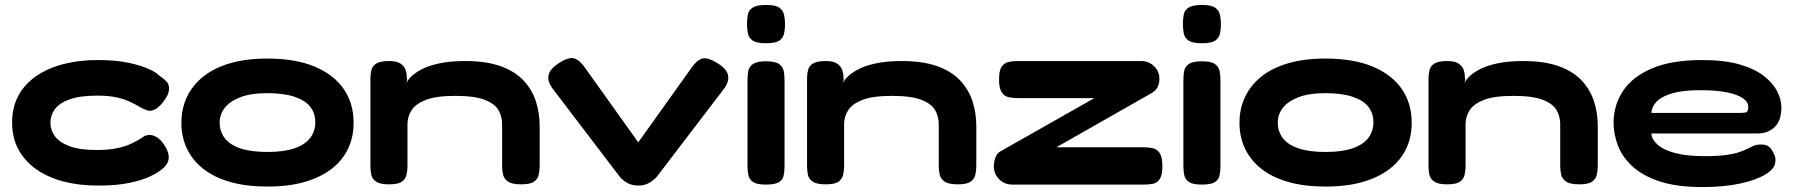

<svg xmlns="http://www.w3.org/2000/svg" viewBox="-20 -738 7256 777"><path d="M376 13Q300 13 237 -3.5Q174 -20 127.5 -52.5Q81 -85 55 -132.5Q29 -180 29 -242Q29 -304 54.5 -351Q80 -398 126.5 -430Q173 -462 236 -478.5Q299 -495 374 -495Q453 -495 505 -483Q557 -471 586 -457Q615 -443 622 -434Q639 -423 652.5 -409.5Q666 -396 664 -375Q663 -363 657.5 -352Q652 -341 642 -328Q612 -287 582 -290Q565 -294 548 -304Q531 -314 508.5 -325Q486 -336 454 -343.5Q422 -351 374 -351Q304 -351 262 -336Q220 -321 202 -296Q184 -271 184 -241Q184 -212 202 -187Q220 -162 261 -146.5Q302 -131 372 -131Q422 -131 457 -139Q492 -147 512 -157Q532 -167 539 -171Q551 -179 562 -185.5Q573 -192 585 -192Q599 -192 615 -182.5Q631 -173 647 -148Q660 -127 662.5 -109Q665 -91 655.5 -75Q646 -59 623 -44Q613 -36 584 -22.5Q555 -9 504 2Q453 13 376 13Z M1063 17Q977 17 912 -1.5Q847 -20 803 -54.5Q759 -89 736.5 -136.5Q714 -184 714 -240Q714 -298 736.5 -345.5Q759 -393 802.5 -428Q846 -463 911 -482Q976 -501 1062 -501Q1177 -501 1254.5 -468Q1332 -435 1371.5 -377Q1411 -319 1411 -241Q1411 -184 1389 -137Q1367 -90 1323 -55.5Q1279 -21 1214 -2Q1149 17 1063 17ZM1062 -123Q1129 -123 1172 -138Q1215 -153 1235.5 -180Q1256 -207 1256 -243Q1256 -280 1235.5 -306Q1215 -332 1171.5 -346.5Q1128 -361 1061 -361Q995 -361 952.5 -344.5Q910 -328 889.5 -301.5Q869 -275 869 -242Q869 -206 889.5 -179Q910 -152 953 -137.5Q996 -123 1062 -123Z M1554 8Q1518 8 1502 -3Q1486 -14 1482.5 -31Q1479 -48 1479 -67V-419Q1479 -438 1483 -454.5Q1487 -471 1503 -481Q1519 -491 1555 -491Q1586 -491 1601 -480.5Q1616 -470 1621 -456Q1626 -442 1626 -430Q1626 -418 1628 -417L1623 -395Q1624 -406 1638.5 -422.5Q1653 -439 1681.5 -455Q1710 -471 1755 -481Q1800 -491 1862 -491Q1947 -491 2005 -470.5Q2063 -450 2098 -413Q2133 -376 2148.5 -328.5Q2164 -281 2164 -228V-66Q2164 -48 2160 -30.5Q2156 -13 2140.5 -2.5Q2125 8 2089 8Q2052 8 2036 -3Q2020 -14 2016 -31Q2012 -48 2012 -67V-236Q2012 -265 1998 -291Q1984 -317 1943 -333.5Q1902 -350 1823 -350Q1744 -350 1702.5 -333.5Q1661 -317 1645 -291Q1629 -265 1629 -236V-66Q1629 -48 1625 -30.5Q1621 -13 1606 -2.5Q1591 8 1554 8Z M2563 13Q2538 13 2519 2.5Q2500 -8 2487 -24L2219 -376Q2195 -406 2199.5 -432Q2204 -458 2241 -482Q2282 -509 2304.5 -501.5Q2327 -494 2348 -463L2563 -162L2778 -463Q2800 -495 2822 -501Q2844 -507 2884 -482Q2922 -459 2926.5 -432Q2931 -405 2907 -375L2639 -24Q2625 -8 2606.5 2.5Q2588 13 2563 13Z M3079 9Q3043 9 3027.5 -1.5Q3012 -12 3008.5 -29.5Q3005 -47 3005 -66V-415Q3005 -435 3008.5 -452Q3012 -469 3028 -479.5Q3044 -490 3080 -490Q3117 -490 3132.5 -479Q3148 -468 3151.5 -451Q3155 -434 3155 -413V-65Q3155 -46 3151.5 -28.5Q3148 -11 3132.5 -1Q3117 9 3079 9ZM3079 -563Q3042 -563 3026 -574Q3010 -585 3006.5 -603Q3003 -621 3003 -641Q3003 -662 3006.5 -679.5Q3010 -697 3026.5 -707.5Q3043 -718 3080 -718Q3118 -718 3133.5 -707Q3149 -696 3153 -678Q3157 -660 3157 -640Q3157 -620 3153 -602Q3149 -584 3133.5 -573.5Q3118 -563 3079 -563Z M3321 8Q3285 8 3269 -3Q3253 -14 3249.5 -31Q3246 -48 3246 -67V-419Q3246 -438 3250 -454.5Q3254 -471 3270 -481Q3286 -491 3322 -491Q3353 -491 3368 -480.5Q3383 -470 3388 -456Q3393 -442 3393 -430Q3393 -418 3395 -417L3390 -395Q3391 -406 3405.5 -422.5Q3420 -439 3448.5 -455Q3477 -471 3522 -481Q3567 -491 3629 -491Q3714 -491 3772 -470.5Q3830 -450 3865 -413Q3900 -376 3915.5 -328.5Q3931 -281 3931 -228V-66Q3931 -48 3927 -30.5Q3923 -13 3907.5 -2.5Q3892 8 3856 8Q3819 8 3803 -3Q3787 -14 3783 -31Q3779 -48 3779 -67V-236Q3779 -265 3765 -291Q3751 -317 3710 -333.5Q3669 -350 3590 -350Q3511 -350 3469.5 -333.5Q3428 -317 3412 -291Q3396 -265 3396 -236V-66Q3396 -48 3392 -30.5Q3388 -13 3373 -2.5Q3358 8 3321 8Z M4077 9Q4045 9 4023.5 -12.5Q4002 -34 4002 -65Q4002 -81 4008 -100Q4014 -119 4033 -128L4409 -341H4099Q4080 -341 4062.5 -344.5Q4045 -348 4034 -364Q4023 -380 4023 -416Q4023 -453 4034 -468.5Q4045 -484 4062.5 -487.5Q4080 -491 4099 -491H4597Q4629 -491 4650.5 -470Q4672 -449 4672 -418Q4672 -401 4664.5 -385.5Q4657 -370 4640 -361L4255 -142H4609Q4629 -142 4646 -138Q4663 -134 4673.5 -118Q4684 -102 4684 -65Q4684 -29 4673 -13Q4662 3 4645 6Q4628 9 4608 9Z M4843 9Q4807 9 4791.5 -1.5Q4776 -12 4772.5 -29.5Q4769 -47 4769 -66V-415Q4769 -435 4772.5 -452Q4776 -469 4792 -479.5Q4808 -490 4844 -490Q4881 -490 4896.5 -479Q4912 -468 4915.5 -451Q4919 -434 4919 -413V-65Q4919 -46 4915.5 -28.5Q4912 -11 4896.5 -1Q4881 9 4843 9ZM4843 -563Q4806 -563 4790 -574Q4774 -585 4770.5 -603Q4767 -621 4767 -641Q4767 -662 4770.5 -679.5Q4774 -697 4790.5 -707.5Q4807 -718 4844 -718Q4882 -718 4897.5 -707Q4913 -696 4917 -678Q4921 -660 4921 -640Q4921 -620 4917 -602Q4913 -584 4897.5 -573.5Q4882 -563 4843 -563Z M5345 17Q5259 17 5194 -1.5Q5129 -20 5085 -54.5Q5041 -89 5018.5 -136.5Q4996 -184 4996 -240Q4996 -298 5018.5 -345.5Q5041 -393 5084.5 -428Q5128 -463 5193 -482Q5258 -501 5344 -501Q5459 -501 5536.5 -468Q5614 -435 5653.5 -377Q5693 -319 5693 -241Q5693 -184 5671 -137Q5649 -90 5605 -55.5Q5561 -21 5496 -2Q5431 17 5345 17ZM5344 -123Q5411 -123 5454 -138Q5497 -153 5517.5 -180Q5538 -207 5538 -243Q5538 -280 5517.5 -306Q5497 -332 5453.5 -346.5Q5410 -361 5343 -361Q5277 -361 5234.5 -344.5Q5192 -328 5171.5 -301.5Q5151 -275 5151 -242Q5151 -206 5171.5 -179Q5192 -152 5235 -137.5Q5278 -123 5344 -123Z M5836 8Q5800 8 5784 -3Q5768 -14 5764.5 -31Q5761 -48 5761 -67V-419Q5761 -438 5765 -454.5Q5769 -471 5785 -481Q5801 -491 5837 -491Q5868 -491 5883 -480.5Q5898 -470 5903 -456Q5908 -442 5908 -430Q5908 -418 5910 -417L5905 -395Q5906 -406 5920.5 -422.5Q5935 -439 5963.5 -455Q5992 -471 6037 -481Q6082 -491 6144 -491Q6229 -491 6287 -470.5Q6345 -450 6380 -413Q6415 -376 6430.5 -328.5Q6446 -281 6446 -228V-66Q6446 -48 6442 -30.5Q6438 -13 6422.5 -2.5Q6407 8 6371 8Q6334 8 6318 -3Q6302 -14 6298 -31Q6294 -48 6294 -67V-236Q6294 -265 6280 -291Q6266 -317 6225 -333.5Q6184 -350 6105 -350Q6026 -350 5984.5 -333.5Q5943 -317 5927 -291Q5911 -265 5911 -236V-66Q5911 -48 5907 -30.5Q5903 -13 5888 -2.5Q5873 8 5836 8Z M6869 19Q6765 19 6696 -4Q6627 -27 6586 -65Q6545 -103 6527.5 -149Q6510 -195 6510 -241Q6510 -313 6548.5 -370.5Q6587 -428 6666 -461.5Q6745 -495 6867 -495Q6958 -495 7019 -477.5Q7080 -460 7117.5 -431Q7155 -402 7172 -368.5Q7189 -335 7189 -304Q7189 -250 7162 -224Q7135 -198 7094 -198H6663Q6664 -175 6687 -153.5Q6710 -132 6758 -119Q6806 -106 6879 -106Q6930 -106 6963.5 -110.5Q6997 -115 7017.5 -122Q7038 -129 7051.5 -136Q7065 -143 7076.5 -148Q7088 -153 7104 -153Q7119 -154 7132 -148.5Q7145 -143 7155 -123Q7163 -109 7164.5 -99Q7166 -89 7164 -79Q7161 -54 7123.5 -31.5Q7086 -9 7021 5Q6956 19 6869 19ZM6663 -281H7019Q7034 -281 7044.5 -283Q7055 -285 7055 -305Q7055 -325 7034 -340Q7013 -355 6970 -364Q6927 -373 6861 -373Q6792 -373 6749.5 -361Q6707 -349 6686 -328.5Q6665 -308 6663 -281Z"/></svg>

Font: Fredoka Expanded SemiBold
Style: Regular
Weight: 600
Width: 7
Designer: Ben Nathan
Foundry: Milena B. Brandão, Ben Nathan
Version: Version 2.001